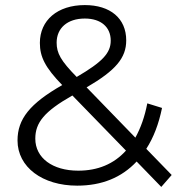

<svg xmlns="http://www.w3.org/2000/svg" viewBox="-20 -725 709 756"><path d="M284 6C381 6 459 -26 518 -89L615 11L656 -36L556 -139C585 -184 605 -237 618 -300L560 -318C550 -266 534 -221 513 -183L321 -381C436 -448 477 -497 477 -566C477 -653 414 -705 314 -705C206 -705 137 -645 137 -556C137 -501 158 -459 225 -390C97 -317 49 -256 49 -172C49 -67 147 6 284 6ZM119 -179C119 -242 154 -286 265 -349L476 -132C428 -79 365 -53 288 -53C187 -53 119 -103 119 -179ZM314 -652C378 -652 416 -618 416 -565C416 -516 383 -481 282 -422C219 -486 203 -516 203 -557C203 -614 245 -652 314 -652Z"/></svg>

Font: Malon Grotesk
Style: Regular
Weight: 400
Designer: Julieta Ulanovsky
Foundry: Julieta Ulanovsky
Version: Version 7.200